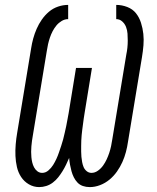

<svg xmlns="http://www.w3.org/2000/svg" viewBox="-20 -755 640 783"><path d="M346 8Q331 8 318 3.5Q305 -1 296 -10.5Q287 -20 281 -32Q275 -44 271.5 -57Q268 -70 265.5 -83.5Q263 -97 262 -111Q256 -97 249.5 -83.5Q243 -70 235 -57Q227 -44 217.5 -32Q208 -20 195.5 -10.5Q183 -1 168.5 3.5Q154 8 140 8Q117 8 97.5 -3.5Q78 -15 66 -33.5Q54 -52 49 -74Q44 -96 43 -119Q42 -142 44 -166Q46 -190 50 -213L107 -558Q110 -578 115.5 -598Q121 -618 129.5 -637.5Q138 -657 150.5 -675Q163 -693 179.5 -707Q196 -721 216.5 -728Q237 -735 258 -735V-677Q244 -677 231.5 -669.5Q219 -662 210 -651Q201 -640 194.5 -627.5Q188 -615 183.5 -601.5Q179 -588 176 -575Q173 -562 171 -548L114 -203Q112 -192 110.5 -181Q109 -170 108 -158.5Q107 -147 107 -136Q107 -125 108 -114Q109 -103 111.5 -92.5Q114 -82 119 -72.5Q124 -63 132.5 -56.5Q141 -50 152 -50Q166 -50 177.5 -60Q189 -70 196.5 -82Q204 -94 210 -107Q216 -120 220.5 -133.5Q225 -147 229.5 -160Q234 -173 237.5 -186.5Q241 -200 244 -213.5Q247 -227 250 -240.5Q253 -254 255 -267Q257 -280 260 -294L290 -478H355L325 -294Q323 -283 321.5 -271.5Q320 -260 318.5 -249Q317 -238 315.5 -226.5Q314 -215 313 -204Q312 -193 311.5 -182Q311 -171 311 -159.5Q311 -148 311 -137Q311 -126 312 -115.5Q313 -105 315 -94Q317 -83 321 -73.5Q325 -64 333.5 -57Q342 -50 353 -50Q367 -50 379.5 -59Q392 -68 400.5 -80Q409 -92 415 -105Q421 -118 425.5 -131.5Q430 -145 433 -159Q436 -173 438 -187L495 -532Q498 -546 499.5 -560.5Q501 -575 501 -589.5Q501 -604 500 -618Q499 -632 494 -645Q489 -658 478.5 -667.5Q468 -677 454 -677V-735Q477 -735 499 -726.5Q521 -718 534.5 -701Q548 -684 555 -662Q562 -640 564.5 -617Q567 -594 565 -570Q563 -546 559 -522L502 -177Q499 -156 493.5 -135Q488 -114 479 -94Q470 -74 457 -55.5Q444 -37 426.5 -22.5Q409 -8 388 0Q367 8 346 8Z"/></svg>

Font: Iosevka Curly Slab LtEx
Style: Italic
Weight: 300
Width: 7
Italic angle: -9°
Monospace: yes
Designer: Belleve Invis
Foundry: Belleve Invis
Version: Version 11.1.0; ttfautohint (v1.8.3)